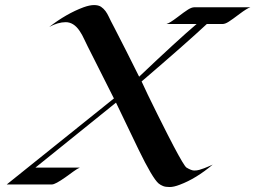

<svg xmlns="http://www.w3.org/2000/svg" viewBox="-20 -732 1014 762"><path d="M800.8 -636.7Q719.2 -560.5 542 -408.7Q560.1 -368.2 605.7 -276.6Q651.4 -185.1 669.4 -151.4Q710.9 -72.8 720.2 -66.9Q739.7 -55.2 750.7 -55.2Q761.7 -55.2 771 -57.9Q780.3 -60.5 790 -64.2Q799.8 -67.9 809.1 -72Q818.4 -76.2 824.2 -78.6Q757.8 -22.9 693.8 1Q669.9 10.3 653.3 10.3Q636.7 10.3 627 6.3Q617.2 2.4 609.4 -3.9Q585 -24.9 529.8 -138.7Q474.6 -252.4 440.4 -324.7L120.6 -66.9H296.9Q286.6 -62.5 271.2 -51.3Q255.9 -40 240.2 -28.8Q199.2 0 186.5 0H6.8L432.1 -341.3Q394 -417.5 357.7 -489Q321.3 -560.5 313.7 -577.4Q306.2 -594.2 295.9 -609.4Q272.5 -644 240.7 -644Q210.4 -644 175.3 -625Q243.2 -677.7 311.5 -703.1Q335.9 -711.9 353.3 -711.9Q370.6 -711.9 380.9 -705.1Q391.1 -698.2 398.7 -688Q406.2 -677.7 411.9 -665.3Q417.5 -652.8 434.6 -620.6Q479 -534.7 532.2 -427.7Q686 -573.7 760.3 -636.7H640.6Q653.8 -640.6 682.9 -662.8Q711.9 -685.1 726.3 -694.1Q740.7 -703.1 751 -703.1H973.6Q960 -698.7 930.9 -676.8Q901.9 -654.8 887.7 -645.8Q873.5 -636.7 863.3 -636.7Z"/></svg>

Font: Fondamento
Style: Italic
Weight: 400
Italic angle: -12°
Version: Version 1.000